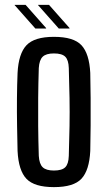

<svg xmlns="http://www.w3.org/2000/svg" viewBox="-20 -759 442 787"><path d="M201 8Q121 8 88.5 -26Q56 -60 52 -140Q51 -186 50 -242.5Q49 -299 49.5 -356Q50 -413 52 -460Q56 -539 88.5 -573.5Q121 -608 201 -608Q282 -608 314 -573.5Q346 -539 350 -460Q351 -414 351.5 -357.5Q352 -301 351.5 -244Q351 -187 350 -140Q346 -61 314 -26.5Q282 8 201 8ZM201 -60Q234 -60 247.5 -73.5Q261 -87 262 -120Q264 -185 265 -242.5Q266 -300 265 -357.5Q264 -415 262 -480Q261 -513 247.5 -526.5Q234 -540 201 -540Q169 -540 155 -526.5Q141 -513 139 -480Q137 -415 136.5 -357.5Q136 -300 136.5 -242.5Q137 -185 139 -120Q141 -87 155 -73.5Q169 -60 201 -60ZM125 -642 40 -738V-739H85L169 -644V-642ZM136 -738V-739H181L265 -644V-642H221Z"/></svg>

Font: Big Shoulders Display SemiBold
Style: Regular
Weight: 600
Designer: Patric King
Foundry: XO Type Co
Version: Version 1.000; ttfautohint (v1.8.2)